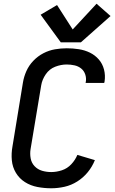

<svg xmlns="http://www.w3.org/2000/svg" viewBox="-20 -1002 616 1030"><path d="M255 8Q290 8 326 0Q362 -8 394.5 -28.5Q427 -49 451 -78.5Q475 -108 489 -143L395 -171Q384 -144 362.5 -121Q341 -98 312 -88.5Q283 -79 255 -79Q229 -79 205.5 -86Q182 -93 165.5 -110.5Q149 -128 144.5 -152.5Q140 -177 144 -202L201 -544Q206 -575 225.5 -603.5Q245 -632 276 -644Q307 -656 338 -656Q359 -656 379.5 -651.5Q400 -647 415.5 -634.5Q431 -622 437.5 -602Q444 -582 440 -561Q440 -559 439 -557H539Q540 -561 541 -565Q546 -598 538 -629Q530 -660 510 -683Q490 -706 462.5 -719.5Q435 -733 403 -738Q371 -743 338 -743Q307 -743 275 -737.5Q243 -732 213 -716.5Q183 -701 159 -676Q135 -651 121.5 -620.5Q108 -590 103 -559L47 -217Q40 -179 43.5 -142Q47 -105 65.5 -74.5Q84 -44 114 -25Q144 -6 180.5 1Q217 8 255 8ZM306 -775H414L573 -916L498 -982L370 -844L286 -975L198 -923Z"/></svg>

Font: Iosevka Sparkle Medium
Style: Italic
Weight: 500
Italic angle: -9°
Designer: Belleve Invis
Foundry: Belleve Invis
Version: Version 4.5.0; ttfautohint (v1.8.3)